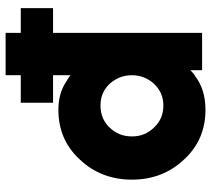

<svg xmlns="http://www.w3.org/2000/svg" viewBox="-54 -686 752 684"><g transform="rotate(-90 322.0 -344.0)"><path d="M288 -362Q241 -362 210 -330Q178 -297 178 -250Q178 -203 210 -171Q241 -138 288 -138Q334 -138 365 -171Q380 -187 388 -207Q396 -227 396 -250Q396 -274 388 -293.5Q380 -313 365 -330Q334 -362 288 -362ZM273 -512Q330 -512 372 -485Q379 -481 384.5 -477Q390 -473 396 -469V-700H547V0H414V-42Q409 -37 404 -32.5Q399 -28 393 -25Q345 12 273 12Q166 12 96 -64Q24 -140 24 -250Q24 -360 96 -436Q166 -512 273 -512ZM635 -531H298V-646H635Z"/></g></svg>

Font: Unageo
Style: ExtraBold
Weight: 800
Designer: Richard Sepsi
Foundry: Richard Sepsi
Version: Version 2.000